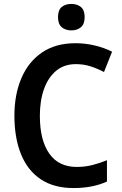

<svg xmlns="http://www.w3.org/2000/svg" viewBox="-20 -943 616 973"><path d="M364 -618Q306 -618 265.5 -585Q225 -552 203.5 -493Q182 -434 182 -356Q182 -233 229.5 -165Q277 -97 369 -97Q410 -97 447.5 -106.5Q485 -116 522 -131V-23Q450 10 353 10Q253 10 186.5 -34.5Q120 -79 86.5 -161.5Q53 -244 53 -357Q53 -464 88.5 -547Q124 -630 193 -677Q262 -724 362 -724Q411 -724 458.5 -713Q506 -702 548 -681L507 -578Q475 -595 440 -606.5Q405 -618 364 -618ZM342 -923Q371 -923 390 -907.5Q409 -892 409 -856Q409 -821 390 -805Q371 -789 342 -789Q312 -789 293 -805Q274 -821 274 -856Q274 -892 292.5 -907.5Q311 -923 342 -923Z"/></svg>

Font: Noto Sans Georgian SemiCondensed SemiBold
Style: Regular
Weight: 600
Width: 4
Designer: Monotype Design Team, Akaki Razmadze
Foundry: Google LLC
Version: Version 2.005; ttfautohint (v1.8.4.7-5d5b)